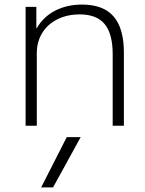

<svg xmlns="http://www.w3.org/2000/svg" viewBox="-20 -550 635 840"><path d="M212 270H160L272 50H333ZM92 0V-520H139V-427H141Q170 -477 221.5 -503.5Q273 -530 339 -530Q432 -530 477 -478Q522 -426 522 -320V0H473V-313Q473 -402 438 -444.5Q403 -487 329 -487Q274 -487 231 -465.5Q188 -444 164.5 -405.5Q141 -367 141 -317V0Z"/></svg>

Font: M PLUS 1 Light
Style: Regular
Weight: 300
Designer: Coji Morishita
Foundry: UNDERFOREST DESIGN
Version: Version 1.001